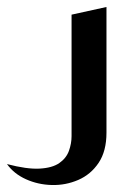

<svg xmlns="http://www.w3.org/2000/svg" viewBox="-105 -320 350 550"><path d="M-85 150Q-28 165 8.5 163Q45 161 65 147Q85 133 92.5 112Q100 91 100 70V-278L200 -300V60Q200 113 177.5 146.5Q155 180 119 195.5Q83 211 43.5 210Q4 209 -30.5 193.5Q-65 178 -85 150Z"/></svg>

Font: Reem Kufi Fun
Style: Regular
Weight: 400
Designer: Khaled Hosny
Version: Version 1.005